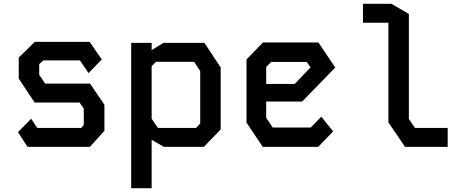

<svg xmlns="http://www.w3.org/2000/svg" viewBox="-20 -768 2440 1004"><path d="M162 -549H449L512 -457L443 -386L398 -452H207L185 -433V-377L216 -331H451L526 -220V-84L450 0H124L74 -77L143 -147L175 -99H405L418 -115V-200L396 -232H161L78 -357V-467Z M835 -544 773 -506V-544H666V216H773V-37L837 0H1046L1134 -91V-415L1049 -544ZM773 -147V-422L796 -445H995L1027 -396V-122L1005 -99H806Z M1355 -546 1269 -457V-127L1354 0H1644L1722 -81L1660 -158L1605 -101H1406L1372 -152V-237H1560L1733 -415L1645 -546ZM1372 -418 1398 -444H1584L1604 -416L1521 -329H1372Z M1878 -748V-649H2011V-128L2098 0H2321V-99H2150L2118 -146V-695L2027 -748Z"/></svg>

Font: Kode Mono SemiBold
Style: Regular
Weight: 600
Monospace: yes
Designer: Isa Ozler
Foundry: Kadena LLC
Version: Version 1.206;gftools[0.9.28]